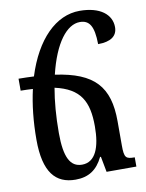

<svg xmlns="http://www.w3.org/2000/svg" viewBox="-87 -828 687 901"><g transform="rotate(-10 257.0 -377.5)"><path d="M331 -74H335L349 0H491V-44C449 -44 441 -50 441 -109V-225C441 -389 374 -465 189 -491C224 -637 285 -714 347 -714C392 -714 413 -684 414 -597C474 -597 506 -619 506 -662C506 -722 453 -766 355 -766C242 -766 144 -669 91 -500C68 -501 44 -502 18 -502V-445C39 -445 58 -444 76 -443C60 -373 51 -293 51 -205C51 -50 105 11 200 11C262 11 303 -16 331 -74ZM160 -218C160 -298 166 -369 177 -431C298 -404 332 -338 332 -220C332 -120 306 -53 242 -53C186 -53 160 -102 160 -218Z"/></g></svg>

Font: Noto Serif Armenian Condensed Semi
Style: Regular
Weight: 600
Width: 3
Designer: Monotype Design Team
Foundry: Monotype Imaging Inc.
Version: Version 1.901